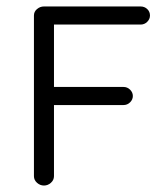

<svg xmlns="http://www.w3.org/2000/svg" viewBox="-20 -563 513 594"><path d="M362 -238H147V-18Q147 -6 137.5 2.5Q128 11 116 11Q104 11 94.5 2.5Q85 -6 85 -18V-515Q85 -527 94.5 -535Q104 -543 116 -543H415Q427 -543 435.5 -535Q444 -527 444 -515Q444 -504 435.5 -495.5Q427 -487 415 -487H147V-294H362Q374 -294 382.5 -285.5Q391 -277 391 -266Q391 -255 382.5 -246.5Q374 -238 362 -238Z"/></svg>

Font: Hoogli Medium
Style: Regular
Weight: 500
Designer: Anand Singh Naorem
Foundry: Brand New Type
Version: Version 1.00 b007